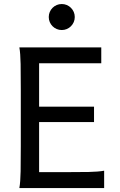

<svg xmlns="http://www.w3.org/2000/svg" viewBox="-20 -953 606 973"><path d="M456.5 -412.6V-334.5H178.2V-80.6H307.1Q379.9 -80.6 429.2 -81.5Q478.5 -82.5 507.8 -87.9V0H78.1Q83.5 -29.3 84.5 -84.7Q85.4 -140.1 85.4 -212.4V-500.5Q85.4 -572.8 84.5 -628.2Q83.5 -683.6 78.1 -712.9H493.2V-632.3H178.2V-412.6ZM227.1 -866.7Q227.1 -880.4 232.2 -892.3Q237.3 -904.3 246.3 -913.3Q255.4 -922.4 267.3 -927.5Q279.3 -932.6 293 -932.6Q306.6 -932.6 318.6 -927.5Q330.6 -922.4 339.6 -913.3Q348.6 -904.3 353.8 -892.3Q358.9 -880.4 358.9 -866.7Q358.9 -853 353.8 -841.1Q348.6 -829.1 339.6 -820.1Q330.6 -811 318.6 -805.9Q306.6 -800.8 293 -800.8Q279.3 -800.8 267.3 -805.9Q255.4 -811 246.3 -820.1Q237.3 -829.1 232.2 -841.1Q227.1 -853 227.1 -866.7Z"/></svg>

Font: Andika Phon
Style: Regular
Weight: 400
Designer: Victor Gaultney, Annie Olsen, Julie Remington, Don Collingsworth, Eric Hays, Becca Hirsbrunner
Foundry: SIL International
Version: Version 5.000